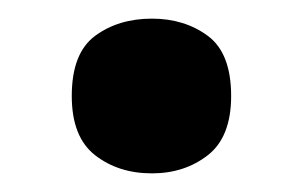

<svg xmlns="http://www.w3.org/2000/svg" viewBox="-20 -173 325 206"><path d="M57 -70Q57 -116 82 -134.5Q107 -153 143 -153Q178 -153 203 -134.5Q228 -116 228 -70Q228 -26 203 -6.5Q178 13 143 13Q107 13 82 -6.5Q57 -26 57 -70Z"/></svg>

Font: Noto Sans Devanagari
Style: Bold
Weight: 700
Version: Version 2.003